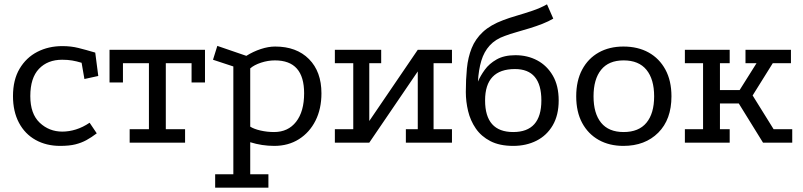

<svg xmlns="http://www.w3.org/2000/svg" viewBox="-20 -659 3712 887"><path d="M357 -369Q334 -376 313.5 -379.5Q293 -383 267 -383Q200 -383 160 -341Q120 -299 120 -215Q120 -133 163.5 -92Q207 -51 268 -51Q299 -51 331 -61Q363 -71 394 -92L427 -43Q402 -24 379 -11.5Q356 1 328 8Q300 15 258 15Q194 15 144.5 -12.5Q95 -40 67.5 -92Q40 -144 40 -215Q40 -290 70.5 -341.5Q101 -393 152.5 -419.5Q204 -446 268 -446Q308 -446 342 -437.5Q376 -429 420 -416L434 -308L370 -294Z M486 -429H927V-278H865V-367H746V-62H835V0H579V-62H668V-367H548V-278H486Z M974 208V146H1058V-352L964 -383L984 -447L1118 -401Q1150 -421 1185 -432.5Q1220 -444 1251 -444Q1350 -444 1407.5 -386Q1465 -328 1465 -228Q1465 -156 1437.5 -101.5Q1410 -47 1361 -16Q1312 15 1247 15Q1190 15 1136 -2V146H1220V208ZM1246 -49Q1311 -49 1348 -96.5Q1385 -144 1385 -228Q1385 -304 1351.5 -342Q1318 -380 1250 -380Q1218 -380 1186 -369.5Q1154 -359 1136 -343V-74Q1153 -63 1183.5 -56Q1214 -49 1246 -49Z M1527 -429H1741V-367H1686V-100L1910 -429H2068V-367H1983V-62H2068V0H1855V-62H1910V-329L1686 0H1527V-62H1612V-367H1527Z M2536 -573Q2514 -560 2486 -549Q2458 -538 2427 -528.5Q2396 -519 2366 -510.5Q2336 -502 2312 -493Q2269 -478 2242.5 -449Q2216 -420 2203.5 -378Q2191 -336 2188 -282Q2199 -308 2219.5 -336.5Q2240 -365 2274.5 -384.5Q2309 -404 2361 -404Q2417 -404 2462 -380Q2507 -356 2534 -309.5Q2561 -263 2561 -195Q2561 -127 2533.5 -80Q2506 -33 2458.5 -9Q2411 15 2351 15Q2288 15 2245.5 -7Q2203 -29 2178 -65.5Q2153 -102 2142.5 -146Q2132 -190 2132 -234Q2132 -292 2137 -343Q2142 -394 2159 -436.5Q2176 -479 2211 -511.5Q2246 -544 2305 -566Q2331 -576 2367 -586.5Q2403 -597 2440 -609.5Q2477 -622 2507 -639ZM2359 -340Q2221 -340 2221 -195Q2221 -49 2351 -49Q2481 -49 2481 -195Q2481 -340 2359 -340Z M2860 -444Q2927 -444 2976.5 -416.5Q3026 -389 3054 -337.5Q3082 -286 3082 -214Q3082 -107 3021 -46Q2960 15 2860 15Q2795 15 2746 -12.5Q2697 -40 2669.5 -91Q2642 -142 2642 -214Q2642 -286 2669.5 -337.5Q2697 -389 2746 -416.5Q2795 -444 2860 -444ZM2861 -380Q2792 -380 2757 -336.5Q2722 -293 2722 -214Q2722 -135 2757 -92Q2792 -49 2861 -49Q2931 -49 2966.5 -92Q3002 -135 3002 -214Q3002 -293 2966.5 -336.5Q2931 -380 2861 -380Z M3144 -429H3351V-367H3306V-243H3397L3475 -367H3424V-429H3634V-367H3550L3457 -218L3554 -62H3640V0H3505L3393 -181H3306V-62H3351V0H3144V-62H3228V-367H3144Z"/></svg>

Font: Podkova VF Beta
Style: Regular
Weight: 400
Designer: Ilya Yudin
Foundry: Cyreal (www.cyreal.org)
Version: Version 2.100